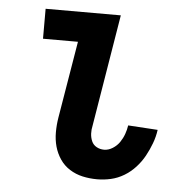

<svg xmlns="http://www.w3.org/2000/svg" viewBox="-44 -562 587 613"><g transform="rotate(5 250.0 -256.0)"><path d="M289 8Q265 8 242.5 3Q220 -2 201 -14Q182 -26 169.5 -44.5Q157 -63 151 -84.5Q145 -106 145 -130Q145 -154 149 -178L190 -424H78V-520H319L260 -162Q257 -149 257.5 -136Q258 -123 263 -111.5Q268 -100 279 -94Q290 -88 303 -88Q317 -88 330.5 -96.5Q344 -105 352.5 -117.5Q361 -130 366 -144Q371 -158 373 -172L468 -166Q465 -144 457 -122.5Q449 -101 438 -81Q427 -61 411 -43.5Q395 -26 375 -14Q355 -2 333 3Q311 8 289 8Z"/></g></svg>

Font: Iosevka Term Curly
Style: Bold Italic
Weight: 700
Italic angle: -9°
Designer: Belleve Invis
Foundry: Belleve Invis
Version: Version 32.3.0